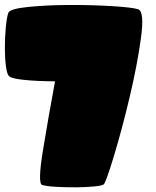

<svg xmlns="http://www.w3.org/2000/svg" viewBox="-20 -768 641 787"><path d="M405.3 -12.2Q398.9 -6.8 365.5 -3.7Q332 -0.5 290.8 -0.2Q249.5 0 210.2 -2.2Q170.9 -4.4 152.8 -9.8Q133.8 -15.6 156.2 -152.6Q178.7 -289.6 205.6 -434.6Q133.8 -435.1 82.3 -440.2Q30.8 -445.3 19.5 -454.1Q9.3 -459.5 4.6 -493.9Q0 -528.3 0 -571Q0 -613.8 3.7 -654.8Q7.3 -695.8 14.2 -715.3Q20 -731.9 95 -739.5Q169.9 -747.1 262.2 -747.6Q354.5 -748 438.5 -742.9Q522.5 -737.8 546.4 -730Q572.8 -720.7 557.6 -610.8Q542.5 -501 511.7 -371.1Q481 -241.2 447.8 -131.3Q414.6 -21.5 405.3 -12.2Z"/></svg>

Font: ARCO
Style: Regular
Weight: 700
Designer: Rafael Olivo Díaz, Denis Ignatov
Foundry: Rafael Olivo Díaz
Version: Version 1.10 March 1, 2019